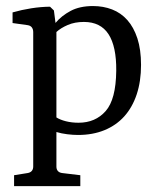

<svg xmlns="http://www.w3.org/2000/svg" viewBox="-20 -445 535 645"><path d="M244 -32.7Q300.4 -32.7 334.9 -71.8Q369.5 -110.9 370.5 -207.3Q371.3 -289.1 344.5 -330.2Q317.8 -371.3 261.8 -371.3Q231.3 -371.3 207.6 -361.1Q184 -350.9 169.5 -337.5V-50.5Q182.2 -42.5 201.6 -37.6Q221.1 -32.7 244 -32.7ZM249.8 143.6V180.4H27.3V143.6L72.4 136.4Q81.8 134.9 86.7 129.3Q91.6 123.6 91.6 114.2V-337.1Q91.6 -346.5 87.1 -352.7Q82.5 -358.9 73.5 -360.4L22.2 -367.6V-403.3Q52.4 -412 84.9 -417.1Q117.5 -422.2 148 -422.5L161.1 -409.8L166.5 -368Q186.5 -392 217.3 -408.4Q248 -424.7 292.4 -424.7Q326.9 -424.7 356.5 -413.3Q386.2 -401.8 407.6 -377.8Q429.1 -353.8 441.5 -316.2Q453.8 -278.5 453.8 -226.9Q453.8 -172 439.3 -128.2Q424.7 -84.4 397.6 -54.2Q370.5 -24 331.1 -7.8Q291.6 8.4 242.2 8.4Q225.5 8.4 206 6Q186.5 3.6 169.5 -1.5V114.5Q169.5 124 174.5 129.6Q179.6 135.3 189.5 136.4Z"/></svg>

Font: Rasa
Style: Regular
Weight: 400
Version: Version 1.000;PS 1.000;hotconv 1.0.88;makeotf.lib2.5.647800;